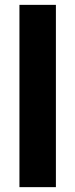

<svg xmlns="http://www.w3.org/2000/svg" viewBox="-20 -770 310 790"><path d="M60 0V-750H210V0Z"/></svg>

Font: Teachers
Style: Bold
Weight: 700
Designer: Alfredo Marco Pradil, Chank Diesel
Version: Version 1.001